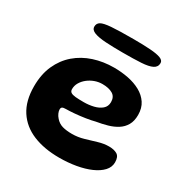

<svg xmlns="http://www.w3.org/2000/svg" viewBox="-162 -788 920 957"><g transform="rotate(30 298.0 -309.0)"><path d="M308 39.5Q221.5 39.5 157.2 13Q93 -13.5 57.5 -68Q22 -122.5 22 -206.5Q22 -275.5 45.5 -327.8Q69 -380 110.2 -415.5Q151.5 -451 206 -468.8Q260.5 -486.5 322 -486.5Q364 -486.5 403.5 -478.8Q443 -471 474.5 -453.8Q506 -436.5 524.5 -408.8Q543 -381 543 -341.5Q543 -306.5 529.5 -283Q516 -259.5 492.8 -244.8Q469.5 -230 439.8 -221.5Q410 -213 376.5 -207.5Q356 -202 325.5 -197.2Q295 -192.5 265.5 -190Q236 -187.5 217 -187.5Q202 -187.5 196 -183.8Q190 -180 190 -170Q190 -161 195 -149.2Q200 -137.5 209.5 -127Q226 -108 248.8 -101.5Q271.5 -95 304 -95Q338 -95 371.2 -104.8Q404.5 -114.5 435.8 -124Q467 -133.5 496.5 -133.5Q526 -133.5 543.8 -122.5Q561.5 -111.5 561.5 -79.5Q561.5 -51.5 541 -29.5Q520.5 -7.5 485.2 8Q450 23.5 404.2 31.5Q358.5 39.5 308 39.5ZM276 -261.5Q305 -261.5 332 -268Q359 -274.5 376.5 -289.5Q394 -304.5 394 -329.5Q394 -360 371.8 -373.2Q349.5 -386.5 312.5 -386.5Q290 -386.5 268.8 -378.8Q247.5 -371 230.5 -357.5Q213.5 -344 203.2 -326.5Q193 -309 193 -289Q193 -276.5 201.5 -270.8Q210 -265 228.5 -263.2Q247 -261.5 276 -261.5ZM321 -572.5Q265.5 -572.5 223.2 -575Q181 -577.5 157.2 -586.5Q133.5 -595.5 133.5 -614.5Q133.5 -633 149 -642.2Q164.5 -651.5 207.5 -654.8Q250.5 -658 333 -658Q391 -658 430.5 -655.2Q470 -652.5 490.2 -644.8Q510.5 -637 510.5 -621.5Q510.5 -598.5 489.5 -588Q468.5 -577.5 426.5 -575Q384.5 -572.5 321 -572.5Z"/></g></svg>

Font: Gluten Thin SemiBold
Style: Regular
Weight: 600
Version: Version 1.300